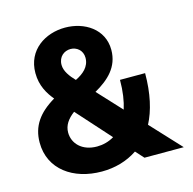

<svg xmlns="http://www.w3.org/2000/svg" viewBox="-110 -861 989 982"><g transform="rotate(-15 385.0 -370.0)"><path d="M311 10C380 10 445 -8 500 -45L539 -2H747L600 -160C634 -225 654 -311 654 -419H521C521 -358 513 -308 500 -267L384 -392C458 -434 518 -488 518 -579C518 -690 420 -750 318 -750C214 -750 112 -687 112 -564C112 -496 142 -449 171 -414C85 -363 41 -302 41 -215C41 -73 160 10 311 10ZM252 -570C252 -614 284 -637 317 -637C349 -637 380 -614 380 -574C380 -526 344 -497 303 -477C276 -505 252 -537 252 -570ZM195 -227C195 -265 216 -295 252 -322L411 -145C383 -128 351 -120 320 -120C240 -120 195 -170 195 -227Z"/></g></svg>

Font: Be Vietnam Pro ExtraBold
Style: Regular
Weight: 800
Designer: Lam Bao, Tony Le, Vietanh Nguyen
Foundry: Yellow Type Foundry
Version: Version 1.002